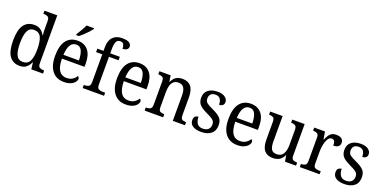

<svg xmlns="http://www.w3.org/2000/svg" viewBox="-12 -1604 4890 2448"><g transform="rotate(20 2432.5 -380.0)"><path d="M237 10Q147 10 98.5 -56.5Q50 -123 50 -267Q50 -412 98.5 -479Q147 -546 238 -546Q292 -546 325.5 -521.5Q359 -497 379 -458H384Q381 -482 380 -511.5Q379 -541 379 -566V-650Q379 -695 356.5 -706.5Q334 -718 304 -718H296V-760H470V-110Q470 -66 492 -54Q514 -42 545 -42H553V0H394L383 -91H380Q359 -44 325.5 -17Q292 10 237 10ZM256 -51Q325 -51 352 -106Q379 -161 379 -267Q379 -373 352.5 -429Q326 -485 255 -485Q196 -485 170 -428.5Q144 -372 144 -266Q144 -158 170 -104.5Q196 -51 256 -51Z M836 10Q734 10 677 -62Q620 -134 620 -264Q620 -405 674 -475.5Q728 -546 827 -546Q918 -546 969.5 -485Q1021 -424 1021 -306V-262H714Q716 -152 750.5 -101Q785 -50 852 -50Q900 -50 933 -72Q966 -94 982 -123Q990 -120 996 -111.5Q1002 -103 1002 -90Q1002 -70 984 -46.5Q966 -23 929.5 -6.5Q893 10 836 10ZM926 -314Q925 -395 903 -444Q881 -493 827 -493Q775 -493 747.5 -447Q720 -401 716 -314ZM782 -619Q803 -651 826.5 -691.5Q850 -732 865 -766H968V-756Q956 -739 930.5 -710.5Q905 -682 874.5 -653.5Q844 -625 819 -606H782Z M1091 0V-42H1104Q1134 -42 1156.5 -54Q1179 -66 1179 -114V-489H1095V-536H1179V-586Q1179 -676 1223.5 -723Q1268 -770 1347 -770Q1418 -770 1446 -750.5Q1474 -731 1474 -700Q1474 -674 1453.5 -659Q1433 -644 1398 -644Q1398 -674 1386 -699.5Q1374 -725 1339 -725Q1300 -725 1285 -691.5Q1270 -658 1270 -595V-536H1400V-489H1270V-114Q1270 -66 1292 -54Q1314 -42 1345 -42H1381V0Z M1676 10Q1574 10 1517 -62Q1460 -134 1460 -264Q1460 -405 1514 -475.5Q1568 -546 1667 -546Q1758 -546 1809.5 -485Q1861 -424 1861 -306V-262H1554Q1556 -152 1590.5 -101Q1625 -50 1692 -50Q1740 -50 1773 -72Q1806 -94 1822 -123Q1830 -120 1836 -111.5Q1842 -103 1842 -90Q1842 -70 1824 -46.5Q1806 -23 1769.5 -6.5Q1733 10 1676 10ZM1766 -314Q1765 -395 1743 -444Q1721 -493 1667 -493Q1615 -493 1587.5 -447Q1560 -401 1556 -314Z M1932 0V-42H1940Q1971 -42 1993 -54Q2015 -66 2015 -114V-426Q2015 -471 1993.5 -482.5Q1972 -494 1942 -494H1937V-536H2090L2102 -455H2107Q2134 -509 2169 -527.5Q2204 -546 2251 -546Q2324 -546 2364.5 -499Q2405 -452 2405 -350V-114Q2405 -66 2424 -54Q2443 -42 2474 -42H2479V0H2314V-346Q2314 -410 2292 -446.5Q2270 -483 2217 -483Q2175 -483 2150.5 -460Q2126 -437 2116 -400Q2106 -363 2106 -320V-109Q2106 -64 2127 -53Q2148 -42 2178 -42H2183V0Z M2700 10Q2628 10 2586 -16.5Q2544 -43 2544 -95Q2544 -134 2564.5 -148Q2585 -162 2604 -162Q2604 -109 2627 -73Q2650 -37 2705 -37Q2754 -37 2779.5 -61.5Q2805 -86 2805 -128Q2805 -152 2795.5 -169Q2786 -186 2762 -201.5Q2738 -217 2695 -237Q2646 -260 2614.5 -282Q2583 -304 2568 -332.5Q2553 -361 2553 -404Q2553 -472 2600.5 -508.5Q2648 -545 2725 -545Q2794 -545 2829 -517.5Q2864 -490 2864 -453Q2864 -426 2847 -410Q2830 -394 2798 -394Q2798 -445 2777.5 -472.5Q2757 -500 2715 -500Q2670 -500 2650 -478Q2630 -456 2630 -420Q2630 -381 2656 -360Q2682 -339 2743 -312Q2816 -279 2849.5 -244Q2883 -209 2883 -146Q2883 -70 2833.5 -30Q2784 10 2700 10Z M3188 10Q3086 10 3029 -62Q2972 -134 2972 -264Q2972 -405 3026 -475.5Q3080 -546 3179 -546Q3270 -546 3321.5 -485Q3373 -424 3373 -306V-262H3066Q3068 -152 3102.5 -101Q3137 -50 3204 -50Q3252 -50 3285 -72Q3318 -94 3334 -123Q3342 -120 3348 -111.5Q3354 -103 3354 -90Q3354 -70 3336 -46.5Q3318 -23 3281.5 -6.5Q3245 10 3188 10ZM3278 -314Q3277 -395 3255 -444Q3233 -493 3179 -493Q3127 -493 3099.5 -447Q3072 -401 3068 -314Z M3671 10Q3596 10 3556.5 -36.5Q3517 -83 3517 -186V-427Q3517 -471 3495.5 -482.5Q3474 -494 3443 -494H3440V-536H3609V-190Q3609 -124 3628.5 -88.5Q3648 -53 3703 -53Q3763 -53 3790 -98Q3817 -143 3817 -216V-422Q3817 -470 3795.5 -482Q3774 -494 3743 -494H3740V-536H3908V-109Q3908 -64 3930.5 -53Q3953 -42 3983 -42H3986V0H3836L3823 -81H3819Q3791 -26 3753.5 -8Q3716 10 3671 10Z M4037 0V-42H4040Q4071 -42 4093 -54Q4115 -66 4115 -114V-426Q4115 -471 4093 -482.5Q4071 -494 4041 -494H4038V-536H4184L4201 -434H4205Q4218 -464 4233 -489.5Q4248 -515 4272 -530.5Q4296 -546 4335 -546Q4385 -546 4409 -526Q4433 -506 4433 -472Q4433 -441 4412.5 -422Q4392 -403 4345 -403Q4345 -444 4334 -462.5Q4323 -481 4296 -481Q4272 -481 4255 -460Q4238 -439 4227.5 -406.5Q4217 -374 4212 -337.5Q4207 -301 4207 -270V-109Q4207 -64 4229 -53Q4251 -42 4281 -42H4306V0Z M4643 10Q4571 10 4529 -16.5Q4487 -43 4487 -95Q4487 -134 4507.5 -148Q4528 -162 4547 -162Q4547 -109 4570 -73Q4593 -37 4648 -37Q4697 -37 4722.5 -61.5Q4748 -86 4748 -128Q4748 -152 4738.5 -169Q4729 -186 4705 -201.5Q4681 -217 4638 -237Q4589 -260 4557.5 -282Q4526 -304 4511 -332.5Q4496 -361 4496 -404Q4496 -472 4543.5 -508.5Q4591 -545 4668 -545Q4737 -545 4772 -517.5Q4807 -490 4807 -453Q4807 -426 4790 -410Q4773 -394 4741 -394Q4741 -445 4720.5 -472.5Q4700 -500 4658 -500Q4613 -500 4593 -478Q4573 -456 4573 -420Q4573 -381 4599 -360Q4625 -339 4686 -312Q4759 -279 4792.5 -244Q4826 -209 4826 -146Q4826 -70 4776.5 -30Q4727 10 4643 10Z"/></g></svg>

Font: Noto Serif Khmer SemiCondensed
Style: Regular
Weight: 400
Width: 4
Designer: Danh Hong and the Monotype Design Team
Foundry: Monotype Imaging Inc.
Version: Version 2.004; ttfautohint (v1.8.4.7-5d5b)